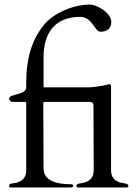

<svg xmlns="http://www.w3.org/2000/svg" viewBox="-20 -822 607 842"><path d="M301 -8C301 -11 298 -14 292 -14C234 -14 171 -26 171 -84L170 -336C170 -338 170 -347 170 -357C170 -366 170 -375 171 -375C215 -375 257 -375 304 -375C326 -375 349 -375 374 -375C384 -375 390 -369 390 -358C390 -346 390 -330 390 -312C390 -238 391 -122 391 -74C391 -39 367 -23 338 -19C329 -18 315 -15 315 -8C315 -3 317 -1 320 0H538C541 -1 543 -3 543 -8C543 -15 529 -18 520 -19C490 -23 467 -39 467 -74V-441C467 -449 464 -453 459 -453C458 -453 457 -453 456 -452C432 -445 385 -439 369 -439H176C174 -439 171 -439 171 -443V-571C171 -675 219 -748 331 -748C387 -748 393 -683 421 -683C453 -683 468 -699 468 -726C468 -766 404 -802 375 -802C294 -802 209 -759 172 -712C120 -647 95 -569 95 -455V-439C95 -414 57 -411 39 -404C32 -403 20 -397 20 -390C20 -381 27 -375 36 -375H89C93 -375 95 -373 95 -370V-74C95 -39 72 -23 42 -19C33 -18 20 -16 20 -8C20 -3 21 -1 24 0H292C299 0 301 -3 301 -8Z"/></svg>

Font: fbb
Style: Regular
Weight: 400
Designer: David J. Perry, Michael Sharpe
Version: Version 1.045